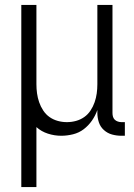

<svg xmlns="http://www.w3.org/2000/svg" viewBox="-20 -540 540 775"><path d="M66 215V-520H127V-200Q127 -181 129.5 -163Q132 -145 138 -127.5Q144 -110 154.5 -94Q165 -78 180 -67.5Q195 -57 213 -52Q231 -47 250 -47Q269 -47 287 -52Q305 -57 320 -67.5Q335 -78 345.5 -94Q356 -110 362 -127.5Q368 -145 370.5 -163Q373 -181 373 -200V-520H434V-84Q434 -76 436 -69Q438 -62 443 -57Q448 -52 455.5 -49.5Q463 -47 470 -47H484V8H470Q451 8 432.5 3Q414 -2 399.5 -15Q385 -28 379 -46.5Q373 -65 373 -84V-96Q365 -73 351 -53Q337 -33 318 -18.5Q299 -4 275 2Q251 8 227 8Q200 8 173.5 -0.5Q147 -9 127 -27V215Z"/></svg>

Font: Iosevka Curly Light
Style: Regular
Weight: 300
Monospace: yes
Designer: Belleve Invis
Foundry: Belleve Invis
Version: Version 22.1.2; ttfautohint (v1.8.4)